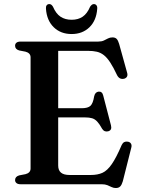

<svg xmlns="http://www.w3.org/2000/svg" viewBox="-20 -904 693 942"><path d="M214.5 -373H380.5Q411.5 -373 424 -385Q436.5 -397 442 -431.5Q444.5 -442.5 450 -448Q455.5 -453.5 464 -454.5Q481.5 -456 486.5 -435L524.5 -289Q527.5 -277 524.2 -270Q521 -263 511.5 -260Q502.5 -257.5 494.8 -260.2Q487 -263 481.5 -271.5Q468.5 -295 457.2 -307.2Q446 -319.5 432 -323.8Q418 -328 396.5 -328H214.5ZM54 -679.5Q54 -689 60.8 -694.5Q67.5 -700 81.5 -700H461.5Q478.5 -700 489.5 -705.2Q500.5 -710.5 510 -715.5Q519.5 -720.5 532 -720.5Q545.5 -720.5 552.5 -713Q559.5 -705.5 564.5 -688.5L603.5 -548Q607 -536.5 603.5 -529Q600 -521.5 590 -518Q578.5 -515 569.5 -519.2Q560.5 -523.5 554.5 -535Q536.5 -573.5 521 -597.2Q505.5 -621 489.5 -633.5Q473.5 -646 455 -650.2Q436.5 -654.5 411.5 -654.5H265.5V-92Q265.5 -68.5 279.2 -57Q293 -45.5 321.5 -45.5H426Q459 -45.5 482.8 -56.2Q506.5 -67 528.5 -98.8Q550.5 -130.5 577 -192.5Q582 -203 589.5 -206.8Q597 -210.5 606.5 -209Q617.5 -207.5 622.5 -199.5Q627.5 -191.5 624 -179L582.5 -14.5Q577.5 2.5 570 10.5Q562.5 18.5 548 18.5Q537 18.5 527.5 13.8Q518 9 506.8 4.5Q495.5 0 479.5 0H81.5Q67.5 0 60.8 -5.8Q54 -11.5 54 -20.5Q54 -37.5 74 -43.5L105 -49.5Q117 -52.5 123.5 -59.5Q130 -66.5 130 -77V-623Q130 -633.5 123.5 -640.5Q117 -647.5 105 -650.5L74 -656.5Q54 -662.5 54 -679.5ZM331.5 -807Q363.5 -807 385.8 -822.2Q408 -837.5 422 -871Q426.5 -877.5 431 -880.8Q435.5 -884 440.5 -884Q448.5 -884 453.2 -878Q458 -872 457 -861Q453 -803.5 418.8 -770.2Q384.5 -737 331.5 -737Q278 -737 243.8 -770.2Q209.5 -803.5 205.5 -861Q204.5 -872 209 -878Q213.5 -884 222 -884Q227.5 -884 231.8 -880.8Q236 -877.5 240 -871Q254.5 -837 277 -822Q299.5 -807 331.5 -807Z"/></svg>

Font: Fraunces Medium
Style: Regular
Weight: 500
Version: Version 1.000;[b76b70a41]